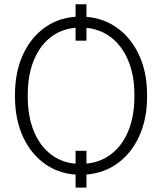

<svg xmlns="http://www.w3.org/2000/svg" viewBox="-20 -798 748 888"><path d="M352.5 10.3Q262.7 10.3 194.3 -35.6Q126 -81.5 87.6 -162.8Q49.3 -244.1 49.3 -350.6V-359.9Q49.3 -466.3 87.4 -547.9Q125.5 -629.4 193.8 -675.3Q262.2 -721.2 352.1 -721.2Q443.4 -721.2 512.7 -675.3Q582 -629.4 621.1 -547.9Q660.2 -466.3 660.2 -359.9V-350.6Q660.2 -244.1 621.3 -162.6Q582.5 -81.1 513.2 -35.4Q443.8 10.3 352.5 10.3ZM352.5 -40Q429.7 -40 485.6 -78.9Q541.5 -117.7 571.5 -187.7Q601.6 -257.8 601.6 -350.6V-360.8Q601.6 -453.1 571 -522.9Q540.5 -592.8 484.6 -631.6Q428.7 -670.4 352.1 -670.4Q276.9 -670.4 222.2 -631.6Q167.5 -592.8 137.9 -522.9Q108.4 -453.1 108.4 -360.8V-350.6Q108.4 -257.8 137.9 -187.7Q167.5 -117.7 222.4 -78.9Q277.3 -40 352.5 -40ZM329.6 69.8V-100.6H379.9V69.8ZM329.6 -609.9V-778.3H379.9V-609.9Z"/></svg>

Font: Roboto Slab LO Light
Style: Regular
Weight: 300
Designer: Google
Version: Version 2.000